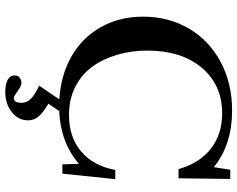

<svg xmlns="http://www.w3.org/2000/svg" viewBox="-110 -606 944 765"><g transform="rotate(90 362.5 -224.0)"><path d="M347.2 227.5Q314.9 227.5 297.9 217.5Q280.8 207.5 280.8 190.4Q280.8 178.2 289.6 170.7Q298.3 163.1 311 163.1Q323.2 163.1 343.8 178.7Q364.7 193.4 370.6 193.4Q390.1 193.4 390.1 162.6Q390.1 141.6 374 125.5Q357.9 109.4 321.8 92.3L376.5 12.2Q281.2 6.3 206.8 -35.4Q132.3 -77.1 89.6 -151.6Q46.9 -226.1 46.9 -321.3Q46.9 -422.4 93.5 -502.9Q140.1 -583.5 225.8 -629.9Q311.5 -676.3 421.4 -676.3Q556.6 -676.3 646.5 -603.5L656.7 -668.9H693.4L690.9 -462.9H654.3Q630.4 -546.9 572.8 -591.8Q515.1 -636.7 432.1 -636.7Q319.3 -636.7 250.7 -555.7Q182.1 -474.6 182.1 -338.4Q182.1 -274.9 198.5 -219Q214.8 -163.1 245.8 -119.9Q276.9 -76.7 326.4 -51.5Q376 -26.4 438.5 -26.4Q526.9 -26.4 584 -74.7Q641.1 -123 657.7 -210.9H694.3L672.4 0H635.3L633.3 -65.9Q547.9 7.3 422.9 12.7L393.6 55.7Q429.2 76.2 444.6 94.7Q460 113.3 460 136.7Q460 175.8 426.8 201.7Q393.6 227.5 347.2 227.5Z"/></g></svg>

Font: Elstob 8pt Medium
Style: Regular
Weight: 500
Designer: Peter S. Baker
Version: Version 1.015